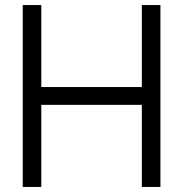

<svg xmlns="http://www.w3.org/2000/svg" viewBox="-20 -740 725 760"><path d="M70 0V-720H143.5V-395.5H541.5V-720H615V0H541.5V-325H143.5V0Z"/></svg>

Font: Vela Sans
Style: Regular
Weight: 400
Designer: Principal design: Mikhail Sharanda - project Manrope.
Design modification: Ravid Balaliev
Foundry: Mikhail Sharanda
Version: Version 1.001